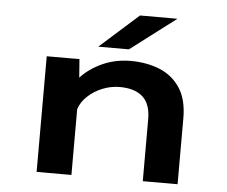

<svg xmlns="http://www.w3.org/2000/svg" viewBox="-51 -768 977 827"><g transform="rotate(5 437.5 -355.0)"><path d="M136.5 0V-500H278L284 -420.5Q321.5 -461 377.2 -486.2Q433 -511.5 499.5 -511.5Q567.5 -511.5 623.2 -489.2Q679 -467 712.5 -417.2Q746 -367.5 746 -285V0H595.5V-267.5Q595.5 -334 561 -364.8Q526.5 -395.5 462 -395.5Q423.5 -395.5 387 -380.8Q350.5 -366 323.8 -340.8Q297 -315.5 287 -284.5V0ZM486.5 -560.5H354L521.5 -710H683.5Z"/></g></svg>

Font: Trispace SemiExpanded SemiBold
Style: Regular
Weight: 600
Width: 6
Designer: Tyler Finck
Foundry: Etcetera Type Company
Version: Version 1.210; ttfautohint (v1.8.3)